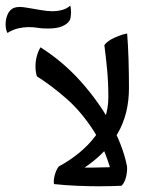

<svg xmlns="http://www.w3.org/2000/svg" viewBox="-96 -650 510 678"><path d="M-69.8 -533.7Q-76.2 -545.9 -76.2 -564.9Q-76.2 -582 -69.3 -598.6Q-62.5 -615.2 -47.4 -622.1Q-37.6 -625.5 -25.4 -625.5Q-15.6 -625.5 5.1 -621.8Q25.9 -618.2 49.1 -614.3Q72.3 -610.4 87.9 -610.4Q107.4 -610.4 124 -615Q140.6 -619.6 152.3 -630.4Q154.8 -619.1 154.8 -606.9Q154.8 -597.2 153.3 -588.4Q151.9 -579.6 147.9 -575.2Q140.6 -564.5 122.8 -556.9Q105 -549.3 73.2 -549.3Q49.3 -549.3 36.9 -551.8Q24.4 -554.2 3.9 -554.2Q-12.7 -554.2 -31.2 -550Q-49.8 -545.9 -69.8 -533.7Z M251.5 7.8Q220.2 7.8 177.2 6.1Q134.3 4.4 94.7 0Q92.3 -12.7 97.2 -31.2Q102.1 -49.8 111.3 -62Q193.4 -106.9 240 -168.5Q286.6 -230 286.6 -306.6Q286.6 -358.9 282.2 -404.8Q277.8 -450.7 272.5 -490.7Q283.7 -506.3 310.3 -517.8Q336.9 -529.3 353 -531.7Q356.4 -488.8 357.9 -439.2Q359.4 -389.6 359.4 -338.9Q359.4 -247.6 319.6 -179Q279.8 -110.4 202.6 -58.1Q208 -58.1 235.1 -58.3Q262.2 -58.6 295.4 -59.6Q328.6 -60.5 352.5 -63Q354 -44.9 348.9 -24.4Q343.8 -3.9 333 5.9Q322.8 6.3 303 7.1Q283.2 7.8 251.5 7.8ZM303.2 -18.1Q279.8 -117.2 236.1 -185.8Q192.4 -254.4 139.4 -301Q86.4 -347.7 34.2 -380.4Q29.3 -397 29.3 -415.5Q29.3 -451.7 46.9 -482.9Q126 -433.1 189.7 -361.8Q253.4 -290.5 295.9 -212.4Q338.4 -134.3 352.5 -63Q350.1 -58.6 341.3 -48.6Q332.5 -38.6 322 -29.5Q311.5 -20.5 303.2 -18.1Z"/></svg>

Font: Harmattan
Style: Regular
Weight: 400
Designer: George W. Nuss III and SIL International
Foundry: SIL International
Version: Version 4.000